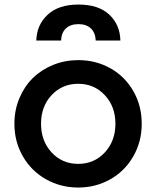

<svg xmlns="http://www.w3.org/2000/svg" viewBox="-20 -820 693 852"><path d="M141.1 -640.1Q142.6 -708.5 190.9 -754.2Q239.3 -799.8 328.1 -799.8Q417.5 -799.8 465.1 -754.9Q512.7 -710 514.2 -640.1H404.8Q403.3 -674.8 383.3 -693.8Q363.3 -712.9 328.1 -712.9Q292.5 -712.9 272.5 -693.8Q252.4 -674.8 251 -640.1ZM327.1 12.2Q249.5 12.2 184.6 -24.2Q119.6 -60.5 81.8 -125.7Q43.9 -190.9 43.9 -271Q43.9 -331.1 65.9 -383.8Q87.9 -436.5 125.7 -473.6Q163.6 -510.7 215.8 -532Q268.1 -553.2 327.1 -553.2Q405.3 -553.2 469.7 -517.1Q534.2 -481 571.5 -416Q608.9 -351.1 608.9 -271Q608.9 -190.4 570.8 -125Q532.7 -59.6 468.3 -23.7Q403.8 12.2 327.1 12.2ZM327.1 -92.8Q397.9 -92.8 445.1 -143.6Q492.2 -194.3 492.2 -271Q492.2 -347.2 445.1 -397.7Q397.9 -448.2 327.1 -448.2Q255.9 -448.2 209 -397.9Q162.1 -347.7 162.1 -271Q162.1 -194.3 209 -143.6Q255.9 -92.8 327.1 -92.8Z"/></svg>

Font: Plus Jakarta Sans SemiBold
Style: Regular
Weight: 600
Designer: Gumpita Rahayu
Foundry: Tokotype
Version: Version 2.006